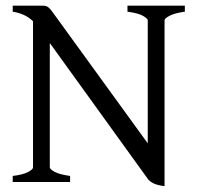

<svg xmlns="http://www.w3.org/2000/svg" viewBox="-20 -635 689 670"><path d="M24.4 0V-21Q60.5 -25.4 77.9 -34.7Q95.2 -43.9 95.2 -50.8V-561Q79.1 -576.2 61.3 -583.7Q43.5 -591.3 24.4 -594.2V-615.2H127.9Q135.3 -615.2 139.9 -614Q144.5 -612.8 149.4 -608.9Q154.3 -605 159.9 -597.4Q165.5 -589.8 174.8 -577.1L495.6 -134.8V-564Q495.6 -569.8 479.7 -579.3Q463.9 -588.9 424.8 -594.2V-615.2H625V-594.2Q589.8 -589.4 572 -580.1Q554.2 -570.8 554.2 -564V14.6Q529.8 11.7 515.9 4.9Q502 -2 496.1 -10.3L153.8 -484.9V-50.8Q153.8 -44.9 170.2 -35.6Q186.5 -26.4 224.6 -21V0Z"/></svg>

Font: Gentium Basic
Style: Regular
Weight: 400
Designer: J. Victor Gaultney and Annie Olsen
Foundry: SIL International
Version: Version 1.100